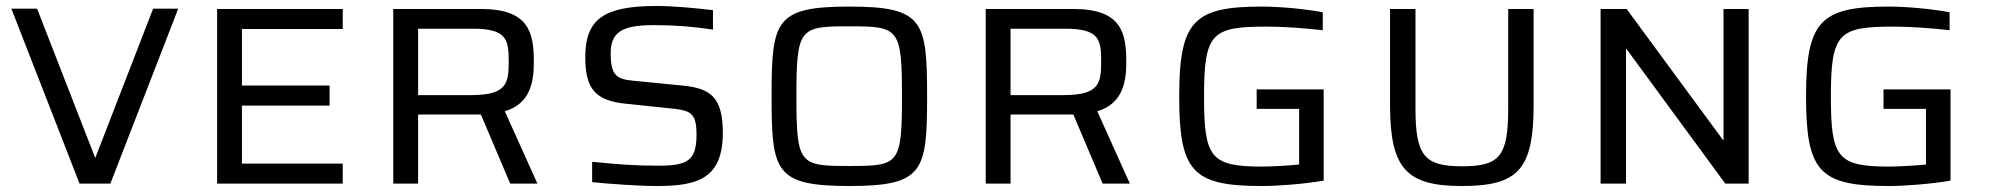

<svg xmlns="http://www.w3.org/2000/svg" viewBox="-20 -614 6652 642"><path d="M246 0H349L576 -585H492L299 -87H298L104 -585H18Z M706 0H1126V-67H789V-261H1082V-328H789V-517H1126V-584H706Z M1295 0H1378V-231H1588L1686 0H1777L1668 -242C1756 -268 1765 -345 1765 -407C1765 -506 1748 -584 1588 -584H1295ZM1378 -296V-518H1561C1675 -518 1681 -482 1681 -407C1681 -334 1673 -296 1555 -296Z M2177 8C2311 8 2397 -16 2397 -170C2397 -292 2353 -319 2261 -328L2098 -344C2044 -349 2022 -360 2022 -435C2022 -505 2057 -530 2166 -530C2236 -530 2299 -525 2364 -515V-580C2306 -587 2231 -594 2175 -594C1999 -594 1937 -550 1937 -423C1937 -319 1969 -277 2074 -267L2237 -250C2290 -243 2309 -234 2309 -164C2309 -75 2277 -60 2180 -60C2104 -60 2051 -64 1960 -73V-5C2018 1 2114 8 2177 8Z M2820 8C3068 8 3080 -41 3080 -291C3080 -544 3068 -592 2820 -592C2571 -592 2560 -544 2560 -291C2560 -41 2571 8 2820 8ZM2820 -59C2654 -59 2643 -63 2643 -291C2643 -521 2654 -526 2820 -526C2985 -526 2996 -521 2996 -291C2996 -63 2985 -59 2820 -59Z M3276 0H3359V-231H3569L3667 0H3758L3649 -242C3737 -268 3746 -345 3746 -407C3746 -506 3729 -584 3569 -584H3276ZM3359 -296V-518H3542C3656 -518 3662 -482 3662 -407C3662 -334 3654 -296 3536 -296Z M4199 8C4256 8 4341 1 4406 -10V-315H4182V-250H4324V-64C4294 -61 4239 -57 4200 -57C4027 -57 4006 -88 4006 -292C4006 -504 4032 -525 4216 -525C4272 -525 4340 -520 4403 -513V-573C4345 -584 4261 -592 4199 -592C3972 -592 3923 -544 3923 -292C3923 -41 3967 8 4199 8Z M4868 8C5056 8 5108 -47 5108 -263V-584H5023V-251C5023 -91 4994 -58 4869 -58C4744 -58 4713 -92 4713 -251V-584H4628V-263C4628 -50 4683 8 4868 8Z M5332 0H5417V-451H5418L5749 0H5827V-584H5743V-145H5742L5419 -584H5332Z M6295 8C6352 8 6437 1 6502 -10V-315H6278V-250H6420V-64C6390 -61 6335 -57 6296 -57C6123 -57 6102 -88 6102 -292C6102 -504 6128 -525 6312 -525C6368 -525 6436 -520 6499 -513V-573C6441 -584 6357 -592 6295 -592C6068 -592 6019 -544 6019 -292C6019 -41 6063 8 6295 8Z"/></svg>

Font: Saira UNSAM SC
Style: Regular
Weight: 400
Designer: Hector Gatti with collaboration of the Omnibus-Type team
Foundry: Omnibus-Type
Version: Version 1.072;PS 001.072;hotconv 1.0.88;makeotf.lib2.5.64775